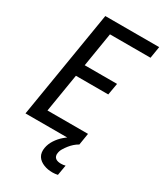

<svg xmlns="http://www.w3.org/2000/svg" viewBox="-233 -824 969 1136"><g transform="rotate(30 251.5 -256.0)"><path d="M14 0 135 -735H503L490 -655H213L175 -422H396L382 -342H161L118 -80H395L382 0ZM326 223Q310 223 295.5 220.5Q281 218 267 212.5Q253 207 241.5 198.5Q230 190 222.5 178Q215 166 213 151Q211 136 214 120Q219 91 236.5 64Q254 37 278.5 16Q303 -5 331 -19Q359 -33 388 -40L382 0Q366 9 352.5 21Q339 33 328 47Q317 61 307.5 76.5Q298 92 296 109Q294 119 297 128.5Q300 138 307.5 143.5Q315 149 324.5 151Q334 153 344 153Q352 153 359.5 152Q367 151 374 149L362 219Q353 221 344 222Q335 223 326 223Z"/></g></svg>

Font: Iosevka Medium Oblique
Style: Regular
Weight: 500
Italic angle: -9°
Monospace: yes
Designer: Belleve Invis
Foundry: Belleve Invis
Version: Version 32.5.0; ttfautohint (v1.8.4)